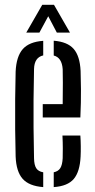

<svg xmlns="http://www.w3.org/2000/svg" viewBox="-20 -777 398 804"><path d="M159 -285V-341H242.5Q243.5 -390.5 243.2 -430Q243 -469.5 242.5 -487.5Q239 -536 205 -544.5V-606.5Q262.5 -602 288.5 -572.2Q314.5 -542.5 317.5 -480Q318.5 -457.5 319 -403.5Q319.5 -349.5 316.5 -285ZM45.5 -121.5Q44 -171.5 43.5 -235Q43 -298.5 43.5 -362.2Q44 -426 45.5 -477.5Q48.5 -541 75.5 -571.5Q102.5 -602 161 -606V-545Q123.5 -536.5 122.5 -487.5Q121 -419 120.5 -360Q120 -301 120.5 -242Q121 -183 122.5 -114.5Q123 -86 131.8 -72.5Q140.5 -59 161 -55.5V6.5Q101.5 2 74.8 -28.2Q48 -58.5 45.5 -121.5ZM205 6.5V-55.5Q224 -59.5 232.5 -73Q241 -86.5 242.5 -114.5Q243 -132.5 243 -156.2Q243 -180 241.5 -209.5H316.5Q318 -189 318.2 -165Q318.5 -141 317.5 -121.5Q314.5 -58 289 -27.8Q263.5 2.5 205 6.5ZM90 -640.5 157 -757H206L273 -640.5H218L182 -709L145 -640.5Z"/></svg>

Font: Big Shoulders Stencil Display Medium
Style: Regular
Weight: 500
Designer: Patric King
Foundry: XO Type Co
Version: Version 1.000